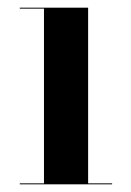

<svg xmlns="http://www.w3.org/2000/svg" viewBox="-20 -480 340 500"><path d="M31.5 -2.5H94.5V-457.5H31.5V-460H209.5V-2.5H272V0H31.5Z"/></svg>

Font: Bodoni* 72pt Medium
Style: Regular
Weight: 500
Version: Version 2.3